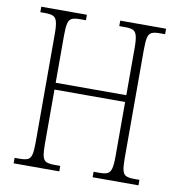

<svg xmlns="http://www.w3.org/2000/svg" viewBox="-80 -788 807 862"><g transform="rotate(10 323.0 -357.0)"><path d="M39 0V-25H62Q86 -25 98.5 -30.5Q111 -36 115.5 -54Q120 -72 120 -109V-606Q120 -642 115 -660Q110 -678 97.5 -683.5Q85 -689 61 -689H39V-714H247V-689H219Q196 -689 183.5 -683.5Q171 -678 166.5 -660Q162 -642 162 -605V-389H484V-605Q484 -642 479 -660Q474 -678 462 -683.5Q450 -689 426 -689H399V-714H608V-689H583Q560 -689 547.5 -683.5Q535 -678 530.5 -660Q526 -642 526 -605V-108Q526 -72 530.5 -54Q535 -36 547.5 -30.5Q560 -25 583 -25H608V0H399V-25H426Q450 -25 462 -30.5Q474 -36 479 -54Q484 -72 484 -109V-358H162V-109Q162 -72 166.5 -54Q171 -36 183.5 -30.5Q196 -25 219 -25H247V0Z"/></g></svg>

Font: Noto Serif Tamil Condensed ExtraLight
Style: Italic
Weight: 200
Width: 3
Italic angle: -12°
Designer: Indian Type Foundry, Tom Grace, and the Monotype Design Team
Foundry: Monotype Imaging Inc.
Version: Version 2.003; ttfautohint (v1.8.4.7-5d5b)